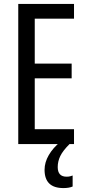

<svg xmlns="http://www.w3.org/2000/svg" viewBox="-20 -734 442 978"><path d="M357 0H73V-714H357V-639H157V-410H345V-335H157V-76H357ZM274 117Q274 166 319 166Q330 166 337.5 164Q345 162 350 160V216Q332 224 303 224Q207 224 207 131Q207 93 228.5 56Q250 19 288 -12L334 0Q300 34 287 61Q274 88 274 117Z"/></svg>

Font: Noto Sans Lao ExtraCondensed
Style: Regular
Weight: 400
Width: 2
Designer: Monotype Design Team
Foundry: Monotype Imaging Inc.
Version: Version 2.003; ttfautohint (v1.8.4.7-5d5b)